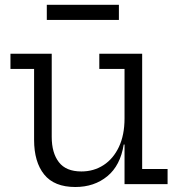

<svg xmlns="http://www.w3.org/2000/svg" viewBox="-20 -752 732 784"><path d="M488.5 -470.6H385.5V-532.5H560.5V-61.9H664.3V0H488.5ZM191.2 -532.5V-192.9Q191.2 -127.6 220.4 -89.8Q249.5 -51.9 312.4 -51.9Q362.9 -51.9 402.8 -77.8Q442.7 -103.7 465.6 -152.2Q488.5 -200.6 488.5 -268.5L505.9 -161.9H485.2Q471.6 -76.2 418.2 -32.3Q364.8 11.6 287.6 11.6Q201.6 11.6 160.4 -39.5Q119.2 -90.6 119.2 -181.1V-470.6H22.7V-532.5ZM465.5 -732.4V-670.6H171.1V-732.4Z"/></svg>

Font: Hepta Slab ExtraLight
Style: Regular
Weight: 200
Designer: Michael LaGattuta
Foundry: Michael LaGattuta
Version: Version 1.100